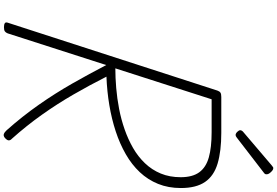

<svg xmlns="http://www.w3.org/2000/svg" viewBox="-240 -1178 1434 993"><g transform="rotate(90 476.5 -682.0)"><path d="M121 14Q107 14 100.5 9.5Q94 5 98 -6L449 -1090Q453 -1101 459.5 -1105.5Q466 -1110 482 -1110H667Q762 -1110 826 -1091Q890 -1072 921.5 -1026Q953 -980 953 -901Q953 -836 931.5 -783Q910 -730 871 -688.5Q832 -647 778 -616Q724 -585 660 -564Q596 -543 524.5 -531Q453 -519 377 -516Q421 -429 469.5 -345Q518 -261 574.5 -181.5Q631 -102 698 -27Q706 -20 706.5 -11.5Q707 -3 694 9Q683 18 673.5 14.5Q664 11 654 0Q582 -81 522.5 -166Q463 -251 412.5 -339.5Q362 -428 317 -515L153 -5Q149 5 142.5 9.5Q136 14 121 14ZM334 -562Q382 -562 435.5 -566.5Q489 -571 543.5 -581.5Q598 -592 649.5 -610Q701 -628 745.5 -653.5Q790 -679 824.5 -715Q859 -751 878 -797Q897 -843 897 -900Q897 -961 871.5 -996Q846 -1031 794.5 -1045.5Q743 -1060 664 -1060H494ZM679 -1184Q671 -1184 662.5 -1192.5Q654 -1201 654 -1208Q654 -1211 655 -1213.5Q656 -1216 660 -1221L835 -1370Q840 -1373 843 -1376Q846 -1379 850 -1379Q857 -1379 864 -1373Q871 -1367 876.5 -1359.5Q882 -1352 882 -1345Q882 -1340 881 -1337.5Q880 -1335 875 -1331L692 -1190Q688 -1187 685 -1185.5Q682 -1184 679 -1184Z"/></g></svg>

Font: Playwrite CU ExtraLight
Style: Regular
Weight: 250
Designer: Veronika Burian, José Scaglione
Foundry: TypeTogether
Version: Version 1.002